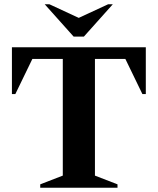

<svg xmlns="http://www.w3.org/2000/svg" viewBox="-20 -882 741 902"><path d="M169 0V-16L275 -57V-605H132L52 -440H36V-660H665V-440H649L569 -605H426V-57L532 -16V0ZM326 -710 190 -862H212L350 -798L488 -862H510L374 -710Z"/></svg>

Font: Spectral SC
Style: Bold
Weight: 700
Designer: Jean-Baptiste Levee
Foundry: Production Type
Version: Version 2.001